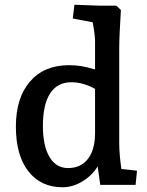

<svg xmlns="http://www.w3.org/2000/svg" viewBox="-20 -780 621 810"><path d="M47 -246Q47 -367 106.5 -436Q166 -505 271 -505Q298 -505 323 -501Q348 -497 381 -487V-606Q381 -632 371 -686L287 -702L294 -760L402 -756H471L490 -738Q483 -624 483 -576V-175Q483 -132 492 -67L558 -60L552 0H403L392 -78Q369 -40 328 -15Q287 10 244 10Q152 10 99.5 -57.5Q47 -125 47 -246ZM267 -71Q320 -71 350 -108.5Q380 -146 381 -215V-405Q331 -433 281 -433Q222 -433 191.5 -386Q161 -339 161 -249Q161 -164 189 -117.5Q217 -71 267 -71Z"/></svg>

Font: Andada Pro SemiBold
Style: Regular
Weight: 600
Designer: Carolina Giovagnoli
Foundry: Huerta Tipografica
Version: Version 3.005